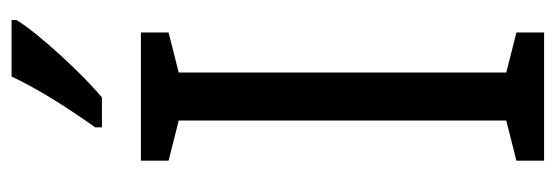

<svg xmlns="http://www.w3.org/2000/svg" viewBox="-342 -642 983 340"><g transform="rotate(-90 150.0 -471.5)"><path d="M285 -934V-943H185C164 -898 130 -844 95 -795V-783H148C191 -819 260 -894 285 -934ZM263 0V-49L192 -67V-647L263 -665V-714H36V-665L107 -647V-67L36 -49V0Z"/></g></svg>

Font: Noto Sans Lao UI Cond
Style: Regular
Weight: 400
Width: 3
Designer: Monotype Design Team
Foundry: Monotype Imaging Inc.
Version: Version 2.000